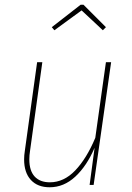

<svg xmlns="http://www.w3.org/2000/svg" viewBox="-20 -782 559 812"><path d="M82 -108Q82 -125 85 -144L137 -519H159L107 -144Q104 -125 104 -108Q104 -60 126.5 -35.5Q149 -11 191 -11Q250 -11 298 -61Q346 -111 383 -199L428 -519H450L376 0H359L380 -157Q347 -80 298.5 -35Q250 10 190 10Q139 10 110.5 -21Q82 -52 82 -108ZM210 -654 199 -667 321 -762H333L428 -667L415 -654L325 -738Z"/></svg>

Font: Fira Sans Condensed Thin
Style: Italic
Weight: 250
Width: 3
Italic angle: -8°
Designer: Carrois Corporate & Edenspiekermann AG
Foundry: Carrois Corporate GbR & Edenspiekermann AG
Version: Version 4.203